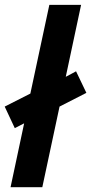

<svg xmlns="http://www.w3.org/2000/svg" viewBox="-23 -780 380 800"><path d="M21 0 77.6 -266.1 38.6 -246.1 -3.4 -335.9 103.5 -390.1 182.6 -759.8H314.9L251 -460L293.9 -482.9L336.9 -393.1L225.1 -335.9L153.3 0Z"/></svg>

Font: Open Sans SemiCondensed
Style: Bold Italic
Weight: 700
Width: 4
Italic angle: -12°
Designer: Monotype Design Team
Foundry: Monotype Imaging Inc.
Version: Version 3.003